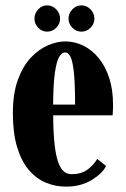

<svg xmlns="http://www.w3.org/2000/svg" viewBox="-20 -686 470 716"><path d="M226.5 10Q185.5 10 149.5 -5.5Q113.5 -21 86.2 -53.8Q59 -86.5 43.5 -138.5Q28 -190.5 28 -263.5Q28 -337.5 46.8 -388.8Q65.5 -440 95.5 -471.5Q125.5 -503 159.2 -517.2Q193 -531.5 223 -531.5Q259 -531.5 291.2 -515.5Q323.5 -499.5 348.2 -469.2Q373 -439 387.2 -395.5Q401.5 -352 401.5 -296.5Q401.5 -286.5 401.2 -276.5Q401 -266.5 400 -256H171V-296H260Q260 -377 255.2 -418.8Q250.5 -460.5 242.2 -475.5Q234 -490.5 223 -490.5Q211.5 -490.5 201.2 -474.8Q191 -459 184.5 -413.5Q178 -368 178 -278Q178 -210 182 -163.5Q186 -117 194.5 -89Q203 -61 215.8 -48.8Q228.5 -36.5 246.5 -36.5Q285 -36.5 308.5 -55.2Q332 -74 342.5 -93.5L375.5 -67Q362.5 -39.5 321.8 -14.8Q281 10 226.5 10ZM284 -568Q264 -568 249.8 -582.5Q235.5 -597 235.5 -616Q235.5 -636.5 249.8 -651.2Q264 -666 284 -666Q303 -666 317.5 -651.2Q332 -636.5 332 -616Q332 -597 317.5 -582.5Q303 -568 284 -568ZM155.5 -568Q136.5 -568 122.5 -582.5Q108.5 -597 108.5 -616Q108.5 -636.5 122.5 -651.2Q136.5 -666 155.5 -666Q175.5 -666 189.8 -651.2Q204 -636.5 204 -616Q204 -597 189.8 -582.5Q175.5 -568 155.5 -568Z"/></svg>

Font: Imbue Thin 10pt Black
Style: Regular
Weight: 900
Version: Version 1.102